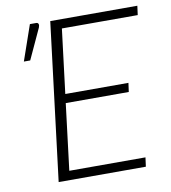

<svg xmlns="http://www.w3.org/2000/svg" viewBox="-80 -779 754 849"><g transform="rotate(-10 296.5 -355.0)"><path d="M56 0ZM587.5 -666.5H247L211.5 -378.5H495L489.5 -338.5H206.5L170 -41H512L506.5 0H115L202 -707.5H593ZM56 -551.5 111 -710H139Q147 -710 149.2 -703.8Q151.5 -697.5 147.5 -688L84.5 -551.5Z"/></g></svg>

Font: Lato Light
Style: Italic
Weight: 300
Italic angle: -7°
Designer: Lukasz Dziedzic
Foundry: tyPoland Lukasz Dziedzic
Version: Version 2.007; 2014-02-27